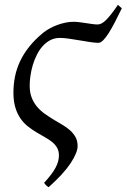

<svg xmlns="http://www.w3.org/2000/svg" viewBox="-20 -548 529 802"><path d="M287.1 -457Q297.9 -457 311.8 -455.3Q325.7 -453.6 339.6 -451.4Q353.5 -449.2 366.2 -447.5Q378.9 -445.8 387.7 -445.8Q396 -445.8 404.8 -450.4Q413.6 -455.1 423.6 -465.1Q433.6 -475.1 445.8 -490.7Q458 -506.3 472.7 -527.8L488.8 -513.2Q473.6 -481.9 460 -455.6Q446.3 -429.2 434.1 -409.9Q421.9 -390.6 411.1 -379.9Q400.4 -369.1 391.1 -369.1Q377.4 -369.1 356.4 -372.3Q335.4 -375.5 312.7 -379.4Q290 -383.3 267.8 -386.5Q245.6 -389.6 230 -389.6Q207.5 -389.6 189.7 -380.1Q171.9 -370.6 158 -355Q144 -339.4 133.8 -318.8Q123.5 -298.3 116.9 -276.1Q110.4 -253.9 107.2 -231.7Q104 -209.5 104 -190.4Q104 -161.6 112.5 -139.9Q121.1 -118.2 135.3 -101.6Q149.4 -85 167.5 -72.3Q185.5 -59.6 204.1 -48.3Q222.7 -37.1 240.7 -26.6Q258.8 -16.1 272.9 -3.4Q287.1 9.3 295.7 25.1Q304.2 41 304.2 62Q304.2 89.4 274.9 133.8Q245.6 178.2 183.1 233.9Q176.3 230 172.1 225.6Q168 221.2 164.1 215.8Q180.7 197.8 192.6 182.1Q204.6 166.5 211.9 152.8Q219.2 139.2 222.7 126.5Q226.1 113.8 226.1 101.1Q226.1 82 218 68.4Q210 54.7 196.5 44.2Q183.1 33.7 166 24.2Q148.9 14.6 131.1 3.9Q113.3 -6.8 96.2 -20.3Q79.1 -33.7 65.7 -53Q52.2 -72.3 44.2 -98.6Q36.1 -125 36.1 -161.1Q36.1 -195.3 42.7 -228.3Q49.3 -261.2 64.2 -292.7Q79.1 -324.2 102.8 -353.8Q126.5 -383.3 160.2 -411.1Q173.8 -421.9 189.7 -430.4Q205.6 -439 222.4 -444.8Q239.3 -450.7 255.9 -453.9Q272.5 -457 287.1 -457Z"/></svg>

Font: Gentium Plus
Style: Italic
Weight: 400
Italic angle: -8°
Designer: J. Victor Gaultney, Annie Olsen, Iska Routamaa
Foundry: SIL International
Version: Version 1.510